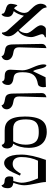

<svg xmlns="http://www.w3.org/2000/svg" viewBox="886 -1485 610 2422"><g transform="rotate(-90 1191.0 -274.0)"><path d="M96 -410C79 -366 65 -317 65 -275C65 -189 105 -71 106 0H385C427 -117 452 -222 452 -310C452 -495 386 -527 345 -527C316 -527 288 -508 268 -484C242 -455 219 -402 187 -328L211 -316C260 -400 291 -419 336 -419C390 -419 421 -381 421 -310C421 -230 403 -158 375 -100H152C119 -176 97 -245 97 -308C97 -334 108 -375 119 -412C125 -412 131 -411 137 -411C149 -411 161 -413 171 -416C175 -430 177 -444 177 -458C177 -499 158 -520 119 -521C86 -522 69 -535 66 -559C66 -559 28 -558 28 -481C28 -432 55 -417 96 -410Z M775 -413C871 -413 896 -355 896 -249C896 -108 823 -90 739 -90C674 -90 577 -94 577 -257C577 -313 591 -366 619 -413ZM736 11C833 11 932 -21 932 -266C932 -464 861 -520 757 -520H623C596 -520 580 -534 575 -557C575 -557 529 -555 529 -486C529 -465 543 -414 590 -414C555 -360 537 -293 537 -215C537 -16 671 11 736 11Z M1175 6C1175 6 1228 0 1228 -51L1222 -406C1222 -504 1191 -510 1136 -519C1115 -523 1079 -529 1074 -559C1074 -559 1023 -550 1023 -494C1023 -453 1058 -421 1107 -413C1160 -405 1185 -393 1185 -336Z M1515 -296C1515 -334 1523 -411 1523 -448C1523 -509 1481 -520 1439 -520C1414 -520 1381 -520 1374 -554C1374 -554 1330 -544 1330 -476C1330 -423 1389 -413 1408 -410C1459 -403 1491 -393 1491 -296C1491 -159 1444 -119 1338 -100C1316 -95 1308 -73 1303 -47C1302 -41 1302 -36 1302 -31C1302 -17 1305 -6 1305 0L1427 -4L1501 -158H1508C1538 -109 1536 6 1582 6C1588 -3 1590 -17 1590 -30C1590 -42 1588 -55 1586 -65C1570 -149 1515 -217 1515 -296Z M1795 6C1795 6 1848 0 1848 -51L1842 -406C1842 -504 1811 -510 1756 -519C1735 -523 1699 -529 1694 -559C1694 -559 1643 -550 1643 -494C1643 -453 1678 -421 1727 -413C1780 -405 1805 -393 1805 -336Z M2354 -442C2354 -486 2316 -498 2290 -505C2206 -531 2243 -543 2222 -559C2222 -559 2189 -551 2189 -482C2189 -443 2213 -418 2261 -406C2231.3 -368.4 2213.4 -324 2203.3 -277.6L2202 -279L2016 -485C2001 -502 1992 -525 1991 -554H1978C1955 -529 1944 -502 1944 -475C1944 -444 1957 -414 1982 -385L2012.5 -351.4C1953.4 -312.5 1934 -233.9 1934 -184C1934 -141 1971 -77 1971 -47C1971 -31 1953 -17 1938 -15C1934 -14 1931 -10 1931 -6C1931 -4 1932 -2 1933 0H2034C2058 0 2083 -30 2083 -62C2083 -123 1984 -184 1984 -244C1984 -270.2 1992.8 -318.4 2023.5 -339.2L2282 -54C2297 -37 2306 -16 2308 9C2340 9 2355 -34 2355 -65C2355 -96 2342 -126 2317 -155L2251.6 -225.5C2243.3 -240.8 2239 -257.4 2239 -274C2239 -308 2255 -350 2293 -400C2317 -398 2324 -360 2335 -360C2339 -360 2354 -411 2354 -442Z"/></g></svg>

Font: Libertinus Math
Style: Regular
Weight: 400
Designer: Philipp H. Poll
Foundry: Khaled Hosny
Version: Version 6.2